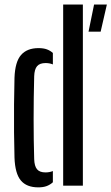

<svg xmlns="http://www.w3.org/2000/svg" viewBox="-20 -820 492 848"><path d="M259 0V-800H346V0ZM44 -124Q42.5 -174.5 42 -235.5Q41.5 -296.5 42 -358.8Q42.5 -421 44 -476.5Q46.5 -547 73 -577.2Q99.5 -607.5 150 -607.5Q172 -607.5 187 -602Q202 -596.5 213.5 -586V-535.5Q199 -541.5 181.5 -541.5Q155.5 -541.5 143.8 -527.8Q132 -514 131 -483Q128.5 -389.5 128.5 -294Q128.5 -198.5 131 -117Q132 -86.5 143.5 -72.5Q155 -58.5 181 -58.5Q198.5 -58.5 213.5 -64.5V-15Q201.5 -4 186.2 1.8Q171 7.5 149 7.5Q97.5 7.5 72 -23Q46.5 -53.5 44 -124ZM371 -680 395.5 -800H452L424.5 -680Z"/></svg>

Font: Big Shoulders Stencil Display SemiBold
Style: Regular
Weight: 600
Designer: Patric King
Foundry: XO Type Co
Version: Version 1.000